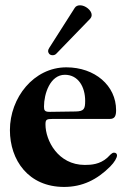

<svg xmlns="http://www.w3.org/2000/svg" viewBox="-20 -702 484 732"><path d="M224.4 10.7C294 10.7 350.1 -17 399.9 -66.8C416.9 -83.8 426.1 -100.9 426.1 -109.4C426.1 -115.1 422.6 -120 414.8 -120C405.5 -120 398.4 -109 388.5 -100.1C360.1 -75.3 328.1 -73.2 303.3 -73.2C201 -73.2 153.4 -166.9 153.4 -227.3C153.4 -245.7 156.6 -248.6 181.1 -248.6H399.1C418.3 -248.6 422.6 -261.4 422.6 -282C422.6 -375.7 341.6 -445.3 233 -445.3C108.7 -445.3 17.8 -329.5 17.8 -206C17.8 -91.6 88.1 10.7 224.4 10.7ZM147.7 -295.5C147.7 -344.5 171.2 -416.9 227.3 -416.9C278.4 -416.9 304.7 -370.7 304.7 -317.5C304.7 -286.9 300.4 -277.7 268.5 -277C233.7 -276.3 202.8 -275.9 171.2 -275.6C150.2 -274.9 147.7 -281.6 147.7 -295.5ZM163.4 -507.1C163.4 -502.1 167.3 -491.5 180.4 -491.5C185.7 -491.5 190.3 -492.9 194.6 -497.2L323.2 -630C327.4 -634.6 329.5 -639.6 329.5 -644.9C329.5 -662.6 305.4 -681.8 285.5 -681.8C277.3 -681.8 269.5 -679.3 264.9 -671.9L167.6 -519.2C164.1 -513.5 163.4 -510.7 163.4 -507.1Z"/></svg>

Font: Margiela Serif
Style: Bold
Weight: 700
Designer: Andreas Faust, Stefan Endress
Version: Version 1.002;FEAKit 1.0